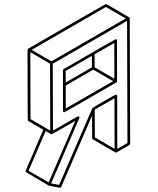

<svg xmlns="http://www.w3.org/2000/svg" viewBox="-20 -853 772 940"><path d="M273.4 66.4 219.7 56.2 163.1 22.9Q104.5 -10.3 104.5 -14.6Q104.5 -16.1 191.9 -217.8L119.1 -260.3Q116.2 -262.2 115.7 -266.1L114.7 -608.9L115.2 -609.4Q115.2 -612.8 118.2 -614.7Q496.6 -833.5 498.5 -833.5Q500.5 -833.5 556.6 -800.8L612.8 -767.6L613.8 -767.1V-766.6L614.7 -766.1V-765.6Q615.2 -765.1 615.2 -763.7L617.2 -148.9Q617.2 -145 613.8 -143.1Q549.8 -106.4 549.1 -106.2Q548.3 -106 547.9 -106Q546.4 -106 545.7 -106.2Q544.9 -106.4 544.4 -106.9L434.1 -170.9Q431.2 -172.9 431.2 -176.8L430.7 -286.6L279.8 62Q277.3 66.4 273.4 66.4ZM231.9 -552.7 595.7 -762.7 498.5 -818.8 134.8 -608.9ZM226.1 -213.4 225.1 -541 128.4 -597.7 129.4 -270ZM218.3 40 348.6 -261.2Q233.9 -195.3 232.4 -195.3L229.5 -196.3L203.6 -211.4L119.6 -17.1ZM541 -124 540.5 -372.1 443.8 -316.4 444.3 -180.7ZM269.5 52.2 432.1 -323.2Q432.6 -325.2 489 -357.7Q545.4 -390.1 546.9 -390.1Q552.7 -390.1 553.7 -383.3L554.2 -124L604 -152.8L602.1 -751L238.3 -541Q239.3 -377.4 239.3 -213.4Q360.8 -283.7 362.3 -283.7Q364.7 -283.7 366.9 -281.7Q369.1 -279.8 369.1 -276.9Q369.1 -275.4 230.5 44.9ZM295.4 -303.7Q288.6 -303.7 288.6 -310.5Q288.6 -438 288.1 -509.3Q288.1 -512.7 291.5 -514.6Q543.9 -661.1 546.4 -661.1Q552.7 -661.1 552.7 -654.3L553.2 -455.1Q552.7 -451.7 549.8 -449.7Q297.4 -303.7 295.4 -303.7ZM301.8 -449.2 430.2 -523.4 429.7 -579.6 301.3 -505.4ZM301.8 -321.8 533.7 -455.6 436.5 -512.2 301.8 -434.1ZM540 -467.3 539.6 -642.6 442.9 -586.9 443.4 -523.4Z"/></svg>

Font: 3D Isometric
Style: Regular
Weight: 400
Designer: GGBotNet
Version: 1.10